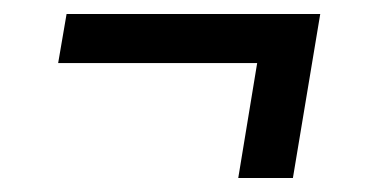

<svg xmlns="http://www.w3.org/2000/svg" viewBox="-20 -395 540 274"><path d="M398 -141H320L347 -305H63L75 -375H437Z"/></svg>

Font: Iosevka Slab
Style: Italic
Weight: 400
Italic angle: -9°
Monospace: yes
Designer: Belleve Invis
Foundry: Belleve Invis
Version: Version 11.1.0; ttfautohint (v1.8.3)